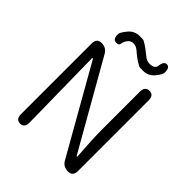

<svg xmlns="http://www.w3.org/2000/svg" viewBox="-254 -1080 1225 1225"><g transform="rotate(45 359.0 -467.5)"><path d="M141 0Q102 0 102 -48V-684Q102 -732 145 -732Q187 -732 207 -697L537 -118Q543 -108 545.5 -108Q548 -108 548 -113L547 -126Q537 -267 537 -336V-684Q537 -732 577 -732Q616 -732 616 -684V-48Q616 0 573 0Q530 0 510 -35L181 -614Q175 -624 172.5 -624Q170 -624 170 -619L179 -49Q180 -1 141 0ZM456 -793Q425 -793 420 -796Q397 -808 376 -823Q353 -840 334 -857Q314 -874 290 -874Q266 -874 251.5 -854Q237 -834 235 -815Q233 -796 205 -799Q177 -801 179 -848Q180 -863 209.5 -899Q239 -935 287 -935Q318 -935 323 -932Q346 -920 367 -904Q389 -888 408 -872Q429 -854 454 -854Q500 -854 504 -885Q509 -932 537 -930Q565 -928 563 -880Q563 -865 533.5 -829Q504 -793 456 -793Z"/></g></svg>

Font: Resource Han Rounded JP Normal
Style: Regular
Weight: 350
Designer: Cyano Hao (round all glyphs); Ryoko NISHIZUKA 西塚涼子 (kana, bopomofo & ideographs); Paul D. Hunt (Latin, Greek & Cyrillic)
Foundry: Cyano Hao
Version: 0.990